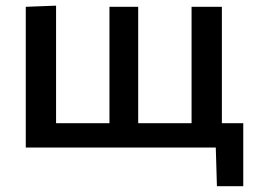

<svg xmlns="http://www.w3.org/2000/svg" viewBox="-20 -521 896 678"><path d="M746 136.5 742 0H71V-497L178 -501V-86H366.5V-497H468V-86H656.5V-497H763.5V-86H839V136.5Z"/></svg>

Font: Heraclito Medium
Style: Regular
Weight: 500
Designer: Kostas Bartsokas (font) & Cristiano Sobral (main changes)
Foundry: Kostas Bartsokas (font) & Cristiano Sobral (main changes)
Version: Version 1.00;July 8, 2020;FontCreator 13.0.0.2655 64-bit